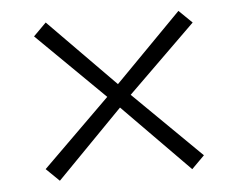

<svg xmlns="http://www.w3.org/2000/svg" viewBox="-40 -524 669 539"><g transform="rotate(-5 294.5 -255.0)"><path d="M108 -32 294 -222 481 -32 517 -68 327 -255 518 -442 481 -478 294 -288 107 -478 71 -442 261 -255 71 -68Z"/></g></svg>

Font: Jost Light
Style: Regular
Weight: 300
Version: Version 3.710